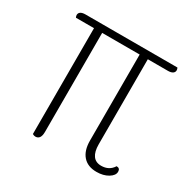

<svg xmlns="http://www.w3.org/2000/svg" viewBox="-122 -630 752 754"><g transform="rotate(30 254.5 -253.0)"><path d="M322 -90V-480H152V-31Q152 4 128 4Q122 4 115 0V-480H33Q30 -486 30 -491Q30 -500 37.5 -505Q45 -510 59 -510H476Q479 -504 479 -499Q479 -490 471.5 -485Q464 -480 450 -480H359V-94Q359 -61 371.5 -43.5Q384 -26 409 -26Q445 -26 463 -55Q479 -55 479 -39Q479 -22 457.5 -9Q436 4 405 4Q365 4 343.5 -20.5Q322 -45 322 -90Z"/></g></svg>

Font: Thasadith
Style: Regular
Weight: 400
Designer: Cadson Demak Co.,Ltd.
Foundry: Cadson Demak Co.,Ltd.
Version: Version 1.000; ttfautohint (v1.6)